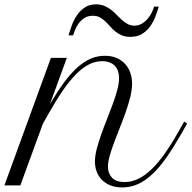

<svg xmlns="http://www.w3.org/2000/svg" viewBox="-126 -841 869 871"><path d="M105 -578.6H177.2L100.6 -368.7Q133.3 -424.3 163.6 -465.6Q193.8 -506.8 223.9 -533.9Q253.9 -561 284.7 -574.5Q315.4 -587.9 349.6 -587.9Q380.4 -587.9 403.3 -577.9Q426.3 -567.9 441.9 -550.5Q457.5 -533.2 465.3 -510.3Q473.1 -487.3 473.1 -461.9Q473.1 -434.1 465.1 -401.4Q457 -368.7 444.8 -334Q432.6 -299.3 418.5 -263.9Q404.3 -228.5 392.1 -195.8Q379.9 -163.1 371.8 -134.5Q363.8 -106 363.8 -84.5Q363.8 -54.7 382.1 -34.9Q400.4 -15.1 439.5 -15.1Q470.7 -15.1 500.7 -29.5Q530.8 -43.9 560.8 -72.5Q590.8 -101.1 621.3 -144.3Q651.9 -187.5 684.1 -244.6L709.5 -289.6L722.7 -280.3L697.3 -235.4Q662.1 -173.8 629.9 -127.7Q597.7 -81.5 565.4 -51.3Q533.2 -21 499.8 -5.9Q466.3 9.3 428.7 9.3Q397.9 9.3 374.8 0Q351.6 -9.3 335.9 -25.4Q320.3 -41.5 312.5 -62.7Q304.7 -84 304.7 -107.9Q304.7 -133.3 312.7 -164.8Q320.8 -196.3 333 -230.7Q345.2 -265.1 359.4 -300.5Q373.5 -335.9 385.7 -369.4Q397.9 -402.8 406 -432.9Q414.1 -462.9 414.1 -486.3Q414.1 -502.9 409.7 -517.1Q405.3 -531.2 395.8 -541.5Q386.2 -551.8 371.8 -557.6Q357.4 -563.5 337.4 -563.5Q306.6 -563.5 277.3 -548.6Q248 -533.7 218.5 -503.9Q189 -474.1 158.4 -429.4Q127.9 -384.8 94.2 -325.2L68.8 -280.3L-33.7 0H-106ZM309.6 -821.3Q331.1 -821.3 347.7 -814.2Q364.3 -807.1 378.2 -796.4Q392.1 -785.6 404.1 -772.9Q416 -760.3 428.2 -749.5Q440.4 -738.8 453.9 -731.7Q467.3 -724.6 483.9 -724.6Q502.4 -724.6 517.6 -733.6Q532.7 -742.7 543.9 -755.9Q555.2 -769 562.5 -784.2Q569.8 -799.3 572.8 -811H594.2Q586.9 -785.2 576.9 -760.7Q566.9 -736.3 551.8 -716.8Q536.6 -697.3 515.6 -685.5Q494.6 -673.8 465.3 -673.8Q442.4 -673.8 426 -680.9Q409.7 -688 396.7 -698.7Q383.8 -709.5 373 -721.7Q362.3 -733.9 351.1 -744.6Q339.8 -755.4 326.4 -762.5Q313 -769.5 294.9 -769.5Q271.5 -769.5 255.6 -758.5Q239.7 -747.6 229.5 -732.7Q219.2 -717.8 213.6 -702.9Q208 -688 205.6 -680.7H184.6Q190.4 -700.2 199.2 -724.6Q208 -749 222.2 -770.5Q236.3 -792 257.6 -806.6Q278.8 -821.3 309.6 -821.3Z"/></svg>

Font: Petit Formal Script
Style: Regular
Weight: 400
Version: Version 1.001; ttfautohint (v0.8) -G 200 -r 50